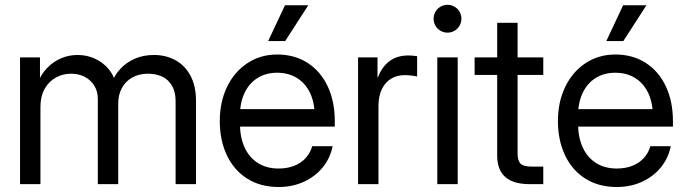

<svg xmlns="http://www.w3.org/2000/svg" viewBox="-20 -749 2790 781"><path d="M61.5 -515.6H142.6V-410.2H132.3Q147 -446.8 171.9 -472.7Q196.8 -498.5 228.5 -512Q260.3 -525.4 295.4 -525.4Q334.5 -525.4 367.4 -509.8Q400.4 -494.1 422.1 -467.8Q443.8 -441.4 450.7 -410.2H433.6Q445.3 -442.4 469.5 -468.8Q493.7 -495.1 528.6 -510.3Q563.5 -525.4 606 -525.4Q654.3 -525.4 693.1 -504.4Q731.9 -483.4 754.6 -441.4Q777.3 -399.4 777.3 -337.9V0H694.3V-337.9Q694.3 -376 679.2 -401.1Q664.1 -426.3 638.9 -437.7Q613.8 -449.2 582.5 -449.2Q545.4 -449.2 517.8 -433.6Q490.2 -418 475.6 -390.6Q460.9 -363.3 460.9 -328.1V0H377.9V-346.7Q377.9 -377 363.8 -400.1Q349.6 -423.3 325 -436.3Q300.3 -449.2 269 -449.2Q235.8 -449.2 207.3 -433.6Q178.7 -418 161.6 -387.5Q144.5 -356.9 144.5 -314.5V0H61.5Z M874 -256.8Q874 -334.5 903.8 -396Q933.6 -457.5 986.8 -492.4Q1040 -527.3 1107.4 -527.3Q1178.2 -527.3 1231.2 -493.2Q1284.2 -459 1313 -397.7Q1341.8 -336.4 1341.8 -256.8V-233.9H918V-305.2H1295.4L1259.8 -280.3Q1259.8 -332 1241 -371.3Q1222.2 -410.6 1187.7 -431.9Q1153.3 -453.1 1107.4 -453.1Q1062 -453.1 1027.8 -431.9Q993.7 -410.6 974.9 -371.3Q956.1 -332 956.1 -280.3V-245.1Q956.1 -191.4 974.4 -150.4Q992.7 -109.4 1028.3 -86.4Q1064 -63.5 1113.3 -63.5Q1148.9 -63.5 1177 -74.7Q1205.1 -85.9 1223.6 -106.4Q1242.2 -127 1250 -154.3H1333Q1323.2 -105.5 1292.5 -67.9Q1261.7 -30.3 1215.3 -9.3Q1168.9 11.7 1113.3 11.7Q1039.1 11.7 985.1 -22.7Q931.2 -57.1 902.6 -117.9Q874 -178.7 874 -256.8ZM1139.2 -727.5H1233.9L1140.1 -582H1070.8Z M1436.5 -515.6H1515.6V-434.6H1517.6Q1532.7 -476.1 1563.7 -499.8Q1594.7 -523.4 1641.6 -523.4Q1656.2 -523.4 1676.8 -520.5V-437.5Q1669.9 -439.5 1656 -441.4Q1642.1 -443.4 1626 -443.4Q1596.2 -443.4 1572.3 -429.7Q1548.3 -416 1533.9 -387.7Q1519.5 -359.4 1519.5 -317.4V0H1436.5Z M1758.8 -515.6H1841.8V0H1758.8ZM1743.7 -672.9Q1743.7 -688 1751.2 -701.2Q1758.8 -714.4 1772 -721.9Q1785.2 -729.5 1800.3 -729.5Q1815.4 -729.5 1828.6 -721.9Q1841.8 -714.4 1849.4 -701.2Q1856.9 -688 1856.9 -672.9Q1856.9 -657.7 1849.4 -644.5Q1841.8 -631.3 1828.6 -623.8Q1815.4 -616.2 1800.3 -616.2Q1785.2 -616.2 1772 -623.8Q1758.8 -631.3 1751.2 -644.5Q1743.7 -657.7 1743.7 -672.9Z M2085.4 -656.2V-125Q2085.4 -94.7 2097.9 -83Q2110.4 -71.3 2142.1 -71.3H2189.9V0H2134.3Q2067.9 0 2035.2 -29.1Q2002.4 -58.1 2002.4 -116.2V-656.2ZM2189.9 -444.3H1910.6V-515.6H2189.9Z M2249.5 -256.8Q2249.5 -334.5 2279.3 -396Q2309.1 -457.5 2362.3 -492.4Q2415.5 -527.3 2482.9 -527.3Q2553.7 -527.3 2606.7 -493.2Q2659.7 -459 2688.5 -397.7Q2717.3 -336.4 2717.3 -256.8V-233.9H2293.5V-305.2H2670.9L2635.3 -280.3Q2635.3 -332 2616.5 -371.3Q2597.7 -410.6 2563.2 -431.9Q2528.8 -453.1 2482.9 -453.1Q2437.5 -453.1 2403.3 -431.9Q2369.1 -410.6 2350.3 -371.3Q2331.5 -332 2331.5 -280.3V-245.1Q2331.5 -191.4 2349.9 -150.4Q2368.2 -109.4 2403.8 -86.4Q2439.5 -63.5 2488.8 -63.5Q2524.4 -63.5 2552.5 -74.7Q2580.6 -85.9 2599.1 -106.4Q2617.7 -127 2625.5 -154.3H2708.5Q2698.7 -105.5 2668 -67.9Q2637.2 -30.3 2590.8 -9.3Q2544.4 11.7 2488.8 11.7Q2414.6 11.7 2360.6 -22.7Q2306.6 -57.1 2278.1 -117.9Q2249.5 -178.7 2249.5 -256.8ZM2514.6 -727.5H2609.4L2515.6 -582H2446.3Z"/></svg>

Font: Intratopia Thin
Style: Regular
Weight: 100
Designer: Rasmus Andersson
Foundry: rsms
Version: Version 3.000;Glyphs 3.2.3 (3260)